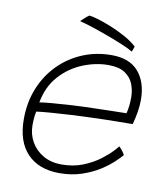

<svg xmlns="http://www.w3.org/2000/svg" viewBox="-77 -747 700 799"><g transform="rotate(10 273.0 -347.0)"><path d="M478 -133Q468.5 -122 447.5 -102.2Q426.5 -82.5 394.8 -62.2Q363 -42 320.8 -27.8Q278.5 -13.5 226.5 -13.5Q140 -13.5 91.2 -64Q42.5 -114.5 42.5 -209.5Q42.5 -281 66.8 -340.5Q91 -400 134 -443.5Q177 -487 234 -511Q291 -535 357 -535Q433 -535 470.8 -490.8Q508.5 -446.5 508.5 -373Q508.5 -348 504.5 -322.8Q500.5 -297.5 492.5 -267.5Q489 -267.5 471.8 -267.2Q454.5 -267 428.5 -266.8Q402.5 -266.5 372.8 -265.8Q343 -265 314.5 -264Q278.5 -263 233.5 -260.5Q188.5 -258 148.5 -255Q108.5 -252 88 -249Q82.5 -225.5 82.5 -190.5Q82.5 -152.5 100.5 -120.8Q118.5 -89 151.5 -69.8Q184.5 -50.5 229.5 -50.5Q280 -50.5 320.5 -67Q361 -83.5 390.2 -105.8Q419.5 -128 435.8 -146Q452 -164 454 -166.5Q456.5 -164 460.2 -159.8Q464 -155.5 468 -150.5Q472 -145.5 474.8 -141Q477.5 -136.5 478 -133ZM94 -289Q111 -292 146.8 -295Q182.5 -298 230 -300.8Q277.5 -303.5 329 -304.5Q359.5 -305.5 388.2 -306Q417 -306.5 436.8 -307Q456.5 -307.5 459 -307.5Q463 -321 465 -339.5Q467 -358 467 -375.5Q467 -405 456.5 -431.8Q446 -458.5 420.8 -475.2Q395.5 -492 351 -492Q296.5 -492 241.8 -469.5Q187 -447 146.8 -402Q106.5 -357 94 -289ZM236.5 -681Q246.5 -680.5 271.8 -673.2Q297 -666 329.2 -653Q361.5 -640 392.5 -623Q423.5 -606 444.5 -586.5Q444 -585 442.2 -580.2Q440.5 -575.5 438.8 -570.5Q437 -565.5 436 -564Q419.5 -574 390.2 -586.2Q361 -598.5 326.5 -611.2Q292 -624 259.2 -634.8Q226.5 -645.5 202.5 -651.5Q207.5 -656.5 213.8 -662.5Q220 -668.5 226.2 -673.5Q232.5 -678.5 236.5 -681Z"/></g></svg>

Font: Grandstander Thin
Style: Italic
Weight: 100
Italic angle: -15°
Designer: Tyler Finck
Foundry: Etcetera Type Co
Version: Version 1.200